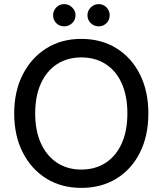

<svg xmlns="http://www.w3.org/2000/svg" viewBox="-20 -901 790 933"><path d="M375 12Q278 12 205 -33.5Q132 -79 90.5 -160.5Q49 -242 49 -350Q49 -457 90.5 -538.5Q132 -620 205 -666Q278 -712 375 -712Q473 -712 546.5 -666Q620 -620 660.5 -538.5Q701 -457 701 -350Q701 -242 660.5 -160.5Q620 -79 546.5 -33.5Q473 12 375 12ZM375 -77Q443 -77 493.5 -110Q544 -143 571.5 -204Q599 -265 599 -350Q599 -435 571.5 -496Q544 -557 493.5 -589.5Q443 -622 375 -622Q308 -622 257.5 -589.5Q207 -557 179 -496Q151 -435 151 -350Q151 -265 179 -204Q207 -143 257.5 -110Q308 -77 375 -77ZM292 -773Q269 -773 253.5 -788.5Q238 -804 238 -827Q238 -849 253.5 -865Q269 -881 292 -881Q314 -881 330.5 -865Q347 -849 347 -827Q347 -804 330.5 -788.5Q314 -773 292 -773ZM460 -773Q437 -773 421 -788.5Q405 -804 405 -827Q405 -849 421 -865Q437 -881 460 -881Q482 -881 497.5 -865Q513 -849 513 -827Q513 -804 497.5 -788.5Q482 -773 460 -773Z"/></svg>

Font: DM Sans 9pt Medium
Style: Regular
Weight: 500
Version: Version 4.004;gftools[0.9.30]